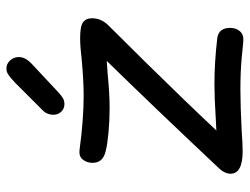

<svg xmlns="http://www.w3.org/2000/svg" viewBox="-110 -666 779 599"><g transform="rotate(-90 279.5 -366.5)"><path d="M300 -6Q247 -6 171 -2Q131 1 107 1Q37 1 37 -37Q37 -56 57 -76Q250 -281 389 -423L347 -420Q287 -414 243 -414Q203 -414 165.5 -417.5Q128 -421 109 -426Q71 -434 71 -467Q71 -485 81 -497.5Q91 -510 110 -508Q206 -495 281 -495Q326 -495 392 -501Q434 -506 460 -506Q497 -506 509.5 -497Q522 -488 522 -469Q522 -440 500 -418L386 -303Q263 -178 172 -81L212 -83Q274 -87 317 -87Q386 -87 461 -78Q492 -73 492 -38Q492 -19 481 -7Q470 5 449 3Q442 2 398 -2Q354 -6 300 -6ZM221 -589Q221 -610 236 -624L321 -709Q337 -724 346 -730Q355 -736 365 -736Q380 -736 390.5 -724.5Q401 -713 401 -697Q401 -678 382 -659L290 -573Q279 -563 271.5 -559Q264 -555 254 -555Q240 -555 230.5 -565Q221 -575 221 -589Z"/></g></svg>

Font: Mali Medium
Style: Regular
Weight: 500
Version: Version 1.000; ttfautohint (v1.6)